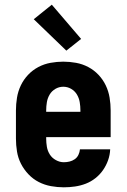

<svg xmlns="http://www.w3.org/2000/svg" viewBox="-20 -791 540 819"><path d="M252 8Q225 8 197.5 3Q170 -2 145.5 -14.5Q121 -27 101.5 -47.5Q82 -68 69.5 -92.5Q57 -117 52.5 -144.5Q48 -172 48 -200V-320Q48 -347 52.5 -374.5Q57 -402 69 -427Q81 -452 100 -472Q119 -492 143.5 -505Q168 -518 195.5 -523Q223 -528 250 -528Q277 -528 304.5 -523Q332 -518 356.5 -505Q381 -492 400 -472Q419 -452 431 -427Q443 -402 447.5 -374.5Q452 -347 452 -320V-206H177V-200Q177 -182 180 -164.5Q183 -147 192.5 -132Q202 -117 218.5 -108Q235 -99 252 -99Q265 -99 277 -102Q289 -105 299 -112Q309 -119 314.5 -130.5Q320 -142 321 -154H450Q449 -130 441 -107.5Q433 -85 419.5 -65.5Q406 -46 387 -31Q368 -16 346 -7.5Q324 1 300 4.5Q276 8 252 8ZM323 -314V-320Q323 -338 320 -355.5Q317 -373 308 -388Q299 -403 283.5 -412Q268 -421 250 -421Q232 -421 216.5 -412Q201 -403 192 -388Q183 -373 180 -355.5Q177 -338 177 -320V-314ZM263 -575 124 -709 201 -771 326 -625Z"/></svg>

Font: Iosevka Curly Heavy
Style: Regular
Weight: 900
Monospace: yes
Designer: Belleve Invis
Foundry: Belleve Invis
Version: Version 22.1.2; ttfautohint (v1.8.4)